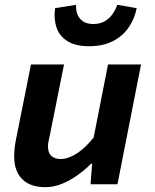

<svg xmlns="http://www.w3.org/2000/svg" viewBox="-20 -763 640 795"><path d="M167.5 12Q105.4 12 72 -21.1Q38.7 -54.2 38.7 -115.5Q38.7 -133.8 40.9 -152.4Q43 -171.1 47 -189.6L108.3 -496.1H245.1L187.1 -206.5Q183.9 -191.9 181.3 -179.4Q178.7 -166.9 178.7 -155.8Q178.7 -130.6 192.6 -117.6Q206.5 -104.6 230.6 -104.6Q262.3 -104.6 297.8 -127.4Q333.2 -150.1 367.8 -193.6L427.3 -496.1H564L466.4 0H355L361.5 -85.3H357.5Q332.7 -60.7 302.1 -38.5Q271.4 -16.2 237 -2.1Q202.6 12 167.5 12ZM349.1 -571.6Q292.6 -571.6 259.2 -592.7Q225.8 -613.7 213.9 -649.4Q202 -685 208 -729.2L295 -743.1Q293.8 -721.5 300.7 -703.3Q307.7 -685.1 324 -674.3Q340.3 -663.6 366.6 -663.6Q392.9 -663.6 412.3 -674.3Q431.8 -685.1 445 -703.3Q458.2 -721.5 465.7 -743.1L546.1 -729.2Q537.1 -685 512.7 -649.4Q488.4 -613.7 447.5 -592.7Q406.6 -571.6 349.1 -571.6Z"/></svg>

Font: SourceCodeVF
Style: Italic
Weight: 200
Italic angle: -11°
Monospace: yes
Designer: Paul D. Hunt, Teo Tuominen
Foundry: Adobe
Version: Version 1.026;hotconv 1.1.0;makeotfexe 2.6.0